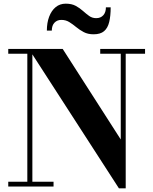

<svg xmlns="http://www.w3.org/2000/svg" viewBox="-20 -1017 836 1047"><path d="M156.5 -750V-26H272V0H25V-26H129V-724H25V-750ZM771 -750V-724H665.5V10H628.5L137.5 -750H322L638.5 -256.5V-724H526.5V-750ZM490.5 -830Q459 -830 436.5 -842Q414 -854 395.2 -869.5Q376.5 -885 357.5 -896.8Q338.5 -908.5 314.5 -908.5Q291.5 -908.5 277 -893.2Q262.5 -878 262.5 -850H235.5Q235.5 -892.5 248 -925.8Q260.5 -959 283.5 -978Q306.5 -997 338.5 -997Q371 -997 393 -985Q415 -973 432.2 -957.5Q449.5 -942 466.2 -930Q483 -918 504.5 -918Q529 -918 543.2 -933.8Q557.5 -949.5 557.5 -977H583.5Q583.5 -930 575.5 -897Q567.5 -864 547.5 -847Q527.5 -830 490.5 -830Z"/></svg>

Font: Bodoni Moda SC 9pt
Style: Bold
Weight: 700
Designer: Owen Earl
Foundry: indestructible type
Version: Version 2.005